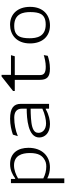

<svg xmlns="http://www.w3.org/2000/svg" viewBox="808 -1472 864 2520"><g transform="rotate(-90 1240.0 -212.0)"><path d="M560 -270C560 -405 495 -511.5 346 -511.5C267.5 -511.5 207.5 -480.5 160.5 -445.5H151.5V-500.5H96.5V200H158.5V-23.5C201.5 -1 251 11.5 303.5 11.5C453 11.5 560 -94 560 -270ZM158.5 -75.5V-407C210.5 -437 269 -460 328.5 -460C457 -460 491.5 -360.5 491.5 -251.5C491.5 -137 454 -94.5 420.5 -70C387 -45.5 357 -36.5 314.5 -36.5C262 -36.5 208.5 -49.5 158.5 -75.5Z M1137 0V-371C1137 -464 1080.5 -511.5 942 -511.5C864.5 -511.5 788.5 -494.5 733 -474.5L713 -410C790 -441 870 -457 955.5 -457C1023 -457 1074 -431.5 1074 -355V-293.5C944 -293 695.5 -277 695.5 -129.5C695.5 -55.5 753 12 872.5 12C918.5 12 990.5 0 1066.5 -43.5H1074V0ZM756.5 -139C756.5 -170 769 -201 835.5 -220.5C895 -238 1000.5 -241.5 1074 -242V-88C1002 -54.5 927.5 -39.5 881 -39.5C800 -39.5 756.5 -85 756.5 -139Z M1306 -450H1452V-124C1452 -31 1485 11.5 1599.5 11.5C1669.5 11.5 1726 -3.5 1767.5 -17.5L1777 -69.5C1742 -58.5 1682 -43.5 1625.5 -43.5C1539 -43.5 1514.5 -69 1514.5 -122.5V-450H1761.5L1776 -500H1517V-623.5H1496.5L1306 -473Z M2166 12C2294.5 12 2410 -68.5 2410 -249C2410 -413 2315.5 -512 2175.5 -512C2049.5 -512 1930 -432 1930 -250C1930 -87.5 2023 12 2166 12ZM1998 -257.5C1998 -381.5 2033 -415 2058 -432.5C2083 -450 2115.5 -457.5 2160 -457.5C2323 -457.5 2341.5 -336.5 2341.5 -244.5C2341.5 -120 2305 -85.5 2281 -69C2257 -52.5 2223 -44 2179 -44C2016.5 -44 1998 -165 1998 -257.5Z"/></g></svg>

Font: Monaspace Argon ExtraLight
Style: Regular
Weight: 200
Designer: Riley Cran & the Lettermatic Team
Foundry: Lettermatic
Version: Version 1.000 (Monaspace Argon)